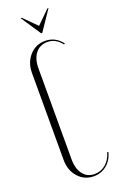

<svg xmlns="http://www.w3.org/2000/svg" viewBox="-165 -899 597 951"><g transform="rotate(-20 134.0 -423.0)"><path d="M81 -853H87L154 -786L222 -853H228L157 -748H151ZM41 -120V-578Q41 -633 73.5 -669.5Q106 -706 156 -706Q209 -706 244 -661L239 -657Q208 -697 165 -697Q125 -697 102 -668Q79 -639 79 -589V-109Q79 -60 101.5 -31Q124 -2 162 -2Q196 -2 221.5 -24Q247 -46 257 -83L263 -81Q252 -40 223 -16.5Q194 7 155 7Q106 7 73.5 -29Q41 -65 41 -120Z"/></g></svg>

Font: Moniqa ExtLt Narrow Display
Style: Regular
Weight: 200
Width: 4
Designer: Rajesh Rajput
Foundry: Rajesh Rajput
Version: Version 1.000